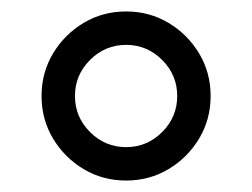

<svg xmlns="http://www.w3.org/2000/svg" viewBox="-20 -705 440 335"><path d="M200 -390Q159.2 -390 125.8 -410Q92.5 -430 72.5 -463.3Q52.5 -496.7 52.5 -537.5Q52.5 -578.3 72.5 -611.7Q92.5 -645 125.8 -665Q159.2 -685 200 -685Q240.8 -685 274.2 -665Q307.5 -645 327.5 -611.7Q347.5 -578.3 347.5 -537.5Q347.5 -496.7 327.5 -463.3Q307.5 -430 274.2 -410Q240.8 -390 200 -390ZM200 -448.3Q236.7 -448.3 262.9 -474.6Q289.2 -500.8 289.2 -537.5Q289.2 -574.2 262.9 -600.4Q236.7 -626.7 200 -626.7Q163.3 -626.7 137.1 -600.4Q110.8 -574.2 110.8 -537.5Q110.8 -500.8 137.1 -474.6Q163.3 -448.3 200 -448.3Z"/></svg>

Font: Funnel Display Light Light
Style: Regular
Weight: 300
Version: Version 1.000